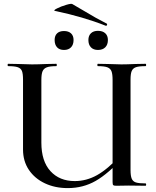

<svg xmlns="http://www.w3.org/2000/svg" viewBox="-20 -952 800 984"><path d="M481 -613Q479 -613 479 -619Q479 -625 481 -625L532 -624Q576 -622 602 -622Q630 -622 674 -624L726 -625Q729 -625 729 -619Q729 -613 726 -613Q692 -613 676.5 -607.5Q661 -602 655 -588Q649 -574 649 -544V-81Q649 -51 655 -36.5Q661 -22 676.5 -17Q692 -12 726 -12Q729 -12 729 -6Q729 0 726 0L640 -1L576 0Q564 0 560.5 -3Q557 -6 557 -19V-542Q557 -572 551.5 -586.5Q546 -601 530.5 -607Q515 -613 481 -613ZM327 12Q262 12 210 -12.5Q158 -37 128 -81.5Q98 -126 98 -186V-544Q98 -574 92.5 -588Q87 -602 71 -607.5Q55 -613 22 -613Q19 -613 19 -619Q19 -625 22 -625L74 -624Q118 -622 144 -622Q173 -622 219 -624L269 -625Q271 -625 271 -619Q271 -613 269 -613Q236 -613 220 -607Q204 -601 198 -586.5Q192 -572 192 -542V-221Q192 -126 238.5 -75Q285 -24 363 -24Q423 -24 477.5 -54.5Q532 -85 597 -155L609 -144Q535 -62 470.5 -25Q406 12 327 12ZM262 -896Q251 -898 271.5 -908.5Q292 -919 319 -927Q346 -935 351 -931L404 -900Q475 -857 527 -831Q529 -830 529 -827Q529 -824 527 -821.5Q525 -819 522 -820Q406 -866 262 -896ZM260 -747Q260 -769 272.5 -781Q285 -793 308 -793Q331 -793 344 -781Q357 -769 357 -747Q357 -723 344 -709.5Q331 -696 308 -696Q285 -696 272.5 -709.5Q260 -723 260 -747ZM433 -747Q433 -769 446 -781.5Q459 -794 482 -794Q506 -794 519.5 -781.5Q533 -769 533 -747Q533 -723 519.5 -709.5Q506 -696 482 -696Q459 -696 446 -709.5Q433 -723 433 -747Z"/></svg>

Font: Cormorant Infant SemiBold
Style: Regular
Weight: 600
Designer: Christian Thalmann (Catharsis Fonts)
Foundry: Catharsis Fonts
Version: Version 4.000